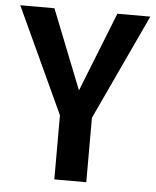

<svg xmlns="http://www.w3.org/2000/svg" viewBox="-54 -734 631 778"><g transform="rotate(5 261.5 -345.5)"><path d="M526 -691 326 -262V0H196V-261L-3 -691H136L264 -368L392 -691Z"/></g></svg>

Font: Fira Sans Condensed Medium
Style: Regular
Weight: 500
Width: 3
Designer: Carrois Corporate & Edenspiekermann AG
Foundry: Carrois Corporate GbR & Edenspiekermann AG
Version: Version 4.203;PS 004.203;hotconv 1.0.88;makeotf.lib2.5.64775